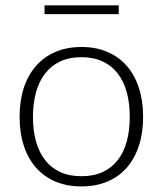

<svg xmlns="http://www.w3.org/2000/svg" viewBox="-20 -678 598 705"><path d="M52 0ZM279 -505.5Q332.5 -505.5 374.8 -487.2Q417 -469 446 -435.5Q475 -402 490.2 -354.8Q505.5 -307.5 505.5 -249Q505.5 -190.5 490.2 -143.5Q475 -96.5 446 -63Q417 -29.5 374.8 -11.5Q332.5 6.5 279 6.5Q225.5 6.5 183.2 -11.5Q141 -29.5 111.8 -63Q82.5 -96.5 67.2 -143.5Q52 -190.5 52 -249Q52 -307.5 67.2 -354.8Q82.5 -402 111.8 -435.5Q141 -469 183.2 -487.2Q225.5 -505.5 279 -505.5ZM279 -31Q323.5 -31 356.8 -46.2Q390 -61.5 412.2 -90Q434.5 -118.5 445.5 -158.8Q456.5 -199 456.5 -249Q456.5 -298.5 445.5 -339Q434.5 -379.5 412.2 -408.2Q390 -437 356.8 -452.5Q323.5 -468 279 -468Q234.5 -468 201.2 -452.5Q168 -437 145.8 -408.2Q123.5 -379.5 112.2 -339Q101 -298.5 101 -249Q101 -199 112.2 -158.8Q123.5 -118.5 145.8 -90Q168 -61.5 201.2 -46.2Q234.5 -31 279 -31ZM143.5 -658.5H416V-626H143.5Z"/></svg>

Font: Lato Light
Style: Regular
Weight: 300
Designer: Lukasz Dziedzic
Foundry: tyPoland Lukasz Dziedzic
Version: Version 2.007; 2014-02-27